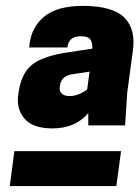

<svg xmlns="http://www.w3.org/2000/svg" viewBox="-20 -813 473 652"><path d="M279.8 -387.2V-429.2Q236.3 -377 158.2 -377Q89.8 -377 61.5 -412.1Q33.2 -447.3 43 -499L44.9 -509.8Q56.2 -570.8 94 -597.2Q131.8 -623.5 208 -634.8L293.9 -647.9Q293.9 -670.4 285.9 -680.2Q277.8 -689.9 254.9 -689.9Q212.4 -689.9 209 -651.9H79.1L80.1 -661.1Q86.4 -720.2 130.1 -756.6Q173.8 -793 262.2 -793Q314.9 -793 350.8 -782Q386.7 -771 405.3 -750.2Q423.8 -729.5 429.9 -702.6Q436 -675.8 431.2 -641.1L412.1 -499L404.8 -387.2ZM375 -181.2H13.2L28.8 -299.8H391.1ZM217.8 -486.8Q244.1 -486.8 275.9 -508.8L284.2 -569.8L227.1 -561Q189 -555.7 184.1 -524.9L183.1 -519Q180.7 -504.9 189 -495.8Q197.3 -486.8 217.8 -486.8Z"/></svg>

Font: Cooper Hewitt
Style: Bold Italic
Weight: 712
Designer: Village Type and Design LLC
Foundry: Cooper Hewitt Smithsonian Design Museum
Version: 1.000